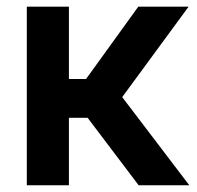

<svg xmlns="http://www.w3.org/2000/svg" viewBox="-20 -550 585 570"><path d="M59.6 -530.3H184.6V-315.4H235.4L390.6 -530.3H540L342.8 -261.7L542 0H391.6L240.2 -200.2H184.6V0H59.6Z"/></svg>

Font: Pretendard JP SemiBold
Style: Regular
Weight: 600
Designer: Base glyphs from Inter by Rasmus Andersson; Hangeul glyphs from Noto Sans CJK(Source Han Sans) by Jang Soo-young and Kan
Foundry: Kil Hyung-jin
Version: Version 1.309